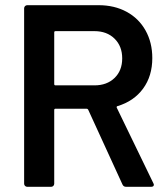

<svg xmlns="http://www.w3.org/2000/svg" viewBox="-20 -720 646 740"><path d="M452 -9 320 -297Q318 -301 314 -301H194Q189 -301 189 -296V-12Q189 -7 185.5 -3.5Q182 0 177 0H85Q80 0 76.5 -3.5Q73 -7 73 -12V-688Q73 -693 76.5 -696.5Q80 -700 85 -700H360Q421 -700 468 -674.5Q515 -649 541 -602.5Q567 -556 567 -496Q567 -427 531.5 -378.5Q496 -330 433 -311Q431 -311 430 -309Q429 -307 430 -305L571 -14Q573 -10 573 -8Q573 0 562 0H466Q456 0 452 -9ZM189 -595V-396Q189 -391 194 -391H344Q392 -391 421.5 -419.5Q451 -448 451 -495Q451 -542 421.5 -571Q392 -600 344 -600H194Q189 -600 189 -595Z"/></svg>

Font: Barlow SemiBold
Style: Regular
Weight: 600
Designer: Jeremy Tribby
Foundry: Tribby Type
Version: Version 1.422